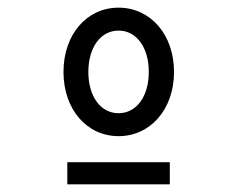

<svg xmlns="http://www.w3.org/2000/svg" viewBox="-20 -724 620 502"><path d="M290 -368C373 -368 435 -438 435 -536C435 -634 373 -704 290 -704C207 -704 146 -634 146 -536C146 -438 207 -368 290 -368ZM290 -428C243 -428 211 -472 211 -536C211 -600 243 -644 290 -644C337 -644 369 -600 369 -536C369 -472 337 -428 290 -428ZM156 -242H424V-300H156Z"/></svg>

Font: CommitMono-dimboump
Style: Regular
Weight: 400
Monospace: yes
Designer: Eigil Nikolajsen
Foundry: Eigil Nikolajsen
Version: Version 1.143